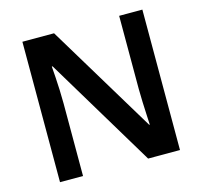

<svg xmlns="http://www.w3.org/2000/svg" viewBox="-103 -828 995 943"><g transform="rotate(-15 394.0 -357.0)"><path d="M699 0H537L201 -559H197Q199 -536 201 -504Q203 -472 204.5 -437.5Q206 -403 206 -370V0H89V-714H250L585 -159H588Q587 -178 585.5 -209.5Q584 -241 582.5 -276.5Q581 -312 581 -341V-714H699Z"/></g></svg>

Font: Noto Sans Khmer SemiBold
Style: Regular
Weight: 600
Version: Version 2.003